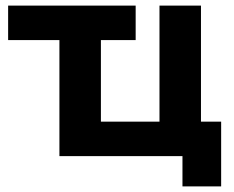

<svg xmlns="http://www.w3.org/2000/svg" viewBox="-20 -557 836 685"><path d="M9 -414H192V0H631V108H769V-123H697V-537H549V-123H340V-414H464V-537H9Z"/></svg>

Font: Montserrat-Alt1
Style: Bold
Weight: 700
Designer: Differentunic
Foundry: Differentunic
Version: Version 7.222